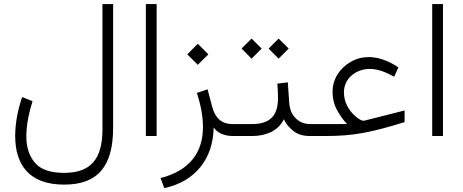

<svg xmlns="http://www.w3.org/2000/svg" viewBox="-20 -678 2310 957"><path d="M543.9 -657.7H490.7V-33.2C490.7 117.2 430.2 183.6 299.8 183.6C231 183.6 182.6 167 154.3 133.3C125.5 99.6 111.3 56.2 111.3 2C111.3 -56.2 124.5 -116.7 142.1 -173.8L90.3 -194.3C68.8 -131.3 55.7 -63.5 55.7 -1C55.7 142.1 124 242.2 299.8 242.2C469.2 242.2 543.9 149.4 543.9 -42Z M707 -657.7V0H760.7V-657.7Z M913.6 -407.2 965.8 -355 1018.6 -407.2 965.8 -460ZM1162.6 0V-59.6H1138.7C1083.5 -59.6 1051.8 -91.3 1037.6 -146L1014.6 -232.9L961.4 -214.8C981 -153.8 991.7 -97.2 991.7 -44.9C991.7 80.6 926.3 172.4 780.3 209.5L798.8 259.8C876.5 242.7 937 207 979.5 153.8C1022 100.6 1043.5 35.2 1044.9 -42.5C1061 -19.5 1092.3 0 1141.1 0Z M1318.8 -436 1368.7 -385.7 1418.9 -436 1368.7 -485.8ZM1184.1 -436 1233.9 -385.7 1284.2 -436 1233.9 -485.8ZM1143.1 0H1234.9C1307.6 0 1368.2 -26.9 1395 -84C1402.3 -64.9 1417 -46.4 1439 -27.8C1460.4 -9.3 1489.3 0 1525.4 0H1545.4V-59.6H1525.9C1498 -59.6 1474.1 -68.8 1454.6 -87.9C1434.6 -106.4 1423.8 -133.3 1421.4 -168.5L1414.6 -267.6L1362.3 -261.2C1364.3 -239.7 1365.7 -215.3 1365.7 -187.5C1365.2 -96.2 1320.8 -59.6 1235.4 -59.6H1143.1Z M1525.9 -59.6V0H1601.1C1743.2 0 1828.1 -17.6 1996.6 -69.3V-127.4L1796.4 -76.7C1789.1 -74.7 1779.3 -78.1 1767.1 -86.4C1762.2 -88.9 1753.9 -96.2 1742.2 -107.4C1718.8 -129.9 1694.3 -168.5 1694.3 -217.8C1694.3 -288.6 1755.9 -334.5 1823.2 -334.5C1862.8 -334.5 1903.8 -318.4 1944.8 -295.4L1965.8 -342.3C1912.6 -377.4 1862.8 -393.6 1817.9 -393.6C1786.1 -393.6 1756.3 -385.7 1729 -370.1C1673.8 -338.9 1637.7 -284.2 1637.7 -221.2C1637.7 -185.5 1645.5 -154.3 1661.6 -126.5C1677.2 -98.6 1693.4 -76.2 1710.4 -59.6Z M2134.3 -657.7V0H2188V-657.7Z"/></svg>

Font: Vazirmatn ExtraLight
Style: Regular
Weight: 200
Designer: Saber Rastikerdar
Foundry: Saber Rastikerdar
Version: Version 33.003